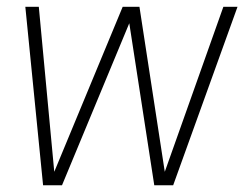

<svg xmlns="http://www.w3.org/2000/svg" viewBox="-20 -550 740 570"><path d="M363.8 -481 164.1 0H107.9L55.2 -529.8H95.2L141.1 -40L344.2 -529.8H394L469.2 -40L643.1 -529.8H685.1L494.1 0H438Z"/></svg>

Font: Cooper Hewitt
Style: Light Italic
Weight: 704
Designer: Village Type and Design LLC
Foundry: Cooper Hewitt Smithsonian Design Museum
Version: 1.000